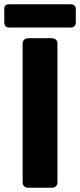

<svg xmlns="http://www.w3.org/2000/svg" viewBox="-32 -879 375 899"><path d="M10 -750Q0 -750 -6 -756.5Q-12 -763 -12 -773V-837Q-12 -859 10 -859H300Q310 -859 316.5 -853Q323 -847 323 -837V-773Q323 -763 316.5 -756.5Q310 -750 300 -750ZM99 0Q88 0 81 -7Q74 -14 74 -25V-675Q74 -686 81 -693Q88 -700 99 -700H212Q223 -700 230 -693Q237 -686 237 -675V-25Q237 -14 230 -7Q223 0 212 0Z"/></svg>

Font: Fz Rubik SemBd
Style: Regular
Weight: 600
Designer: Hubert and Fischer
Foundry: Hubert and Fischer
Version: Vit hóa bi FontZin.com